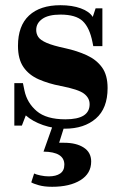

<svg xmlns="http://www.w3.org/2000/svg" viewBox="-20 -482 469 737"><path d="M229 12Q185 12 145 -2Q105 -16 79 -39L64 0H35V-163H68L74 -134Q84 -87 121 -55.5Q158 -24 231 -24Q278 -24 301 -38.5Q324 -53 324 -82Q324 -106 302.5 -122.5Q281 -139 213 -152Q166 -161 128.5 -177.5Q91 -194 70 -224.5Q49 -255 49 -306Q49 -383 91.5 -422.5Q134 -462 212 -462Q257 -462 290 -450Q323 -438 336 -417L347 -450H373V-305H338L335 -320Q324 -376 297.5 -401Q271 -426 212 -426Q166 -426 142.5 -409.5Q119 -393 119 -367Q119 -352 127 -340Q135 -328 159 -317.5Q183 -307 230 -297Q276 -287 313 -270Q350 -253 371.5 -223.5Q393 -194 393 -144Q393 -66 348 -27Q303 12 229 12ZM180 235Q150 235 129 229Q108 223 100 218L111 184Q119 188 135.5 191.5Q152 195 167 195Q195 195 211 184Q227 173 227 150Q227 101 147 100L186 -10H231L207 66H226Q273 66 301.5 84.5Q330 103 330 138Q330 184 289 209.5Q248 235 180 235Z"/></svg>

Font: Libre Bodoni
Style: Regular
Weight: 400
Designer: Pablo Impallari, Rodrigo Fuenzalida
Foundry: Impallari Type
Version: Version 2.005;gftools[0.9.23]